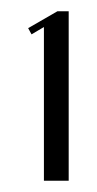

<svg xmlns="http://www.w3.org/2000/svg" viewBox="-20 -719 172 341"><path d="M58 -671 36 -658 30 -669 82 -699H102V-398H58Z"/></svg>

Font: Moniqa Extra Bold Narrow Heading
Style: Regular
Weight: 800
Width: 4
Designer: Rajesh Rajput
Foundry: Rajesh Rajput
Version: Version 1.000;December 15, 2022;FontCreator 14.0.0.2794 32-b